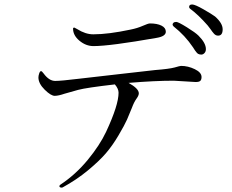

<svg xmlns="http://www.w3.org/2000/svg" viewBox="-20 -818 1040 861"><path d="M152.3 -470.7Q152.3 -478.5 155.8 -488.8Q159.2 -499 164.1 -499Q168 -499 175.8 -488.3Q200.2 -455.1 227.5 -455.1Q253.9 -455.1 333 -464.8Q412.1 -473.6 520.5 -486.3Q627.9 -499 675.8 -503.9Q739.3 -508.8 763.7 -515.6Q787.1 -522.5 792 -522.5Q823.2 -522.5 853.5 -507.8Q883.8 -493.2 883.8 -472.7Q883.8 -460.9 878.4 -455.6Q873 -450.2 857.4 -450.2L758.8 -456.1Q674.8 -456.1 556.6 -446.3Q602.5 -420.9 602.5 -399.4Q602.5 -389.6 591.8 -375Q581.1 -360.4 571.3 -334Q560.5 -306.6 549.8 -282.2Q539.1 -257.8 511.7 -211.4Q484.4 -165 454.6 -130.4Q424.8 -95.7 374 -53.7Q323.2 -11.7 260.7 22.5Q258.8 23.4 256.8 23.4Q246.1 23.4 246.1 15.6Q246.1 14.6 250 10.7Q319.3 -35.2 373.5 -101.1Q427.7 -167 456.1 -227.5Q511.7 -346.7 511.7 -402.3Q511.7 -419.9 495.1 -439.5Q367.2 -424.8 330.6 -415Q293.9 -405.3 268.6 -397.5Q243.2 -388.7 226.1 -388.2Q209 -387.7 180.7 -415.5Q152.3 -443.4 152.3 -470.7ZM307.6 -689.5Q307.6 -694.3 313.5 -694.3Q314.5 -694.3 326.2 -687.5Q363.3 -664.1 398.4 -664.1Q465.8 -664.1 566.4 -685.5Q595.7 -691.4 620.1 -702.1Q644.5 -712.9 652.3 -712.9Q684.6 -712.9 704.1 -703.1Q723.6 -693.4 723.6 -675.8Q723.6 -655.3 683.6 -648.4Q472.7 -611.3 399.4 -611.3Q365.2 -611.3 336.4 -635.3Q307.6 -659.2 307.6 -689.5ZM753.9 -708Q753.9 -711.9 757.8 -715.8Q761.7 -719.7 770.5 -719.7Q779.3 -719.7 817.9 -695.8Q856.4 -671.9 870.1 -658.2Q903.3 -625 903.3 -597.7Q903.3 -586.9 897 -580.1Q890.6 -573.2 882.8 -573.2Q875 -573.2 869.1 -576.2Q863.3 -579.1 854.5 -591.8L845.7 -605.5Q809.6 -659.2 758.8 -699.2Q753.9 -704.1 753.9 -708ZM828.1 -787.1Q828.1 -797.9 841.8 -797.9Q854.5 -797.9 892.1 -776.4Q929.7 -754.9 944.3 -744.1Q978.5 -713.9 978.5 -686.5Q978.5 -658.2 958 -658.2Q947.3 -658.2 939.5 -667Q931.6 -675.8 923.8 -687.5Q916 -698.2 911.1 -704.1Q869.1 -752 832 -779.3Q828.1 -782.2 828.1 -787.1Z"/></svg>

Font: GenEi Koburi Mincho v6
Style: Regular
Weight: 400
Designer: o_tamon (Modified)
Foundry: o_tamon / Adobe Systems Incorporated
Version: Version 6.1